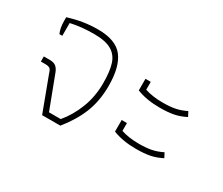

<svg xmlns="http://www.w3.org/2000/svg" viewBox="-94 -749 1133 977"><g transform="rotate(30 472.5 -260.0)"><path d="M143 -195Q142 -199 137 -212Q132 -225 124 -229Q116 -233 102 -233H74V-263H110Q133 -263 146 -252.5Q159 -242 167 -220L239 -30H308Q351 -81 377.5 -149Q404 -217 404 -296Q404 -366 390.5 -407.5Q377 -449 341.5 -469.5Q306 -490 240 -490Q164 -490 103 -476V-401H86Q73 -430 73 -472V-493Q119 -507 159.5 -513.5Q200 -520 246 -520Q350 -520 392.5 -465Q435 -410 435 -298Q435 -210 407 -139.5Q379 -69 323 0H216Z M579 -355V-423H610V-377Q655 -362 715 -362Q757 -362 787.5 -368Q818 -374 850 -390L864 -363Q829 -345 795.5 -338.5Q762 -332 714 -332Q637 -332 579 -355ZM579 -113V-181H610V-135Q655 -120 715 -120Q757 -120 787.5 -126Q818 -132 850 -148L864 -121Q829 -103 795.5 -96.5Q762 -90 714 -90Q637 -90 579 -113Z"/></g></svg>

Font: Athiti ExtraLight
Style: Regular
Weight: 250
Version: Version 1.032